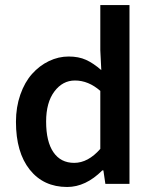

<svg xmlns="http://www.w3.org/2000/svg" viewBox="-20 -726 604 758"><path d="M43 -245.1Q43 -303.2 60.3 -352.5Q77.6 -401.9 106.7 -434.3Q135.7 -466.8 173.3 -484.9Q210.9 -502.9 251 -502.9Q290.5 -502.9 319.6 -489.7Q348.6 -476.6 379.9 -449.2L376 -527.8V-706.1H491.2V0H396L388.2 -53.2H383.8Q318.4 12.2 245.1 12.2Q151.9 12.2 97.4 -56.2Q43 -124.5 43 -245.1ZM162.1 -246.1Q162.1 -167 190.9 -125Q219.7 -83 272.9 -83Q327.6 -83 376 -138.2V-367.2Q329.1 -408.2 275.9 -408.2Q227.1 -408.2 194.6 -364.7Q162.1 -321.3 162.1 -246.1Z"/></svg>

Font: Source Sans Pro Semibold
Style: Regular
Weight: 600
Designer: Paul D. Hunt
Foundry: Adobe Systems Incorporated
Version: Version 2.020;PS 2.0;hotconv 1.0.86;makeotf.lib2.5.63406